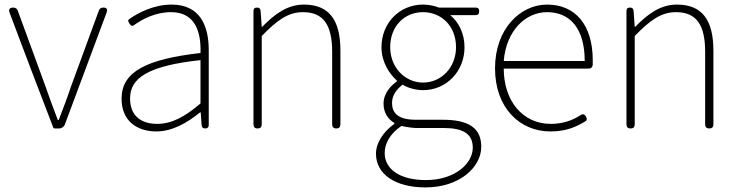

<svg xmlns="http://www.w3.org/2000/svg" viewBox="-20 -560 3226 837"><path d="M113 -263 211 -7C212 -2 215 0 220 0H234H237C249 0 259 -7 263 -18L445 -506C450 -520 445 -527 430 -527C421 -527 414 -523 411 -514L291 -187C274 -136 254 -83 236 -37H232C214 -83 195 -136 177 -187L58 -512C55 -522 48 -527 38 -527C22 -527 16 -519 22 -504Z M890 -255V-341C890 -448 852 -540 728 -540C649 -540 581 -503 545 -478C536 -472 538 -467 544 -458C550 -448 555 -444 565 -451C601 -477 658 -507 726 -507C835 -507 857 -414 854 -329C617 -302 510 -247 510 -130C510 -30 580 13 662 13C732 13 798 -26 852 -70H855L859 -14C860 -4 865 0 875 0C885 0 890 -5 890 -15V-170ZM854 -250V-203V-109C785 -50 728 -20 665 -20C601 -20 547 -50 547 -131C547 -220 625 -273 854 -298Z M1121 -201V-403C1188 -472 1236 -507 1301 -507C1391 -507 1428 -450 1428 -334V-18C1428 -6 1434 0 1446 0C1458 0 1464 -6 1464 -18V-339C1464 -475 1413 -540 1305 -540C1232 -540 1177 -498 1123 -443H1121L1116 -513C1115 -523 1110 -527 1100 -527C1090 -527 1085 -522 1085 -512V-263V-18C1085 -6 1091 0 1103 0C1115 0 1121 -6 1121 -18Z M2006 -494H2053C2064 -494 2069 -500 2069 -511C2069 -522 2064 -527 2053 -527H1981H1893C1878 -533 1854 -540 1824 -540C1723 -540 1643 -461 1643 -354C1643 -290 1677 -238 1710 -209V-205C1687 -189 1652 -156 1652 -108C1652 -68 1672 -40 1699 -24V-20C1650 15 1619 64 1619 110C1619 198 1701 257 1835 257C1983 257 2078 169 2078 80C2078 -1 2025 -38 1909 -38H1792C1711 -38 1689 -71 1689 -111C1689 -147 1711 -172 1735 -191C1759 -176 1794 -167 1824 -167C1926 -167 2005 -249 2005 -354C2005 -414 1980 -463 1943 -494ZM1724 -243C1698 -270 1681 -309 1681 -354C1681 -449 1746 -507 1824 -507C1903 -507 1968 -448 1968 -354C1968 -309 1951 -270 1925 -243C1899 -216 1863 -200 1824 -200C1786 -200 1750 -216 1724 -243ZM1884 -2H1914C1997 -2 2041 22 2041 84C2041 153 1963 225 1837 225C1722 225 1657 177 1657 107C1657 68 1678 24 1730 -11C1759 -4 1787 -2 1794 -2H1854Z M2465 -261H2547C2556 -261 2563 -267 2564 -277C2564 -284 2564 -291 2564 -297C2564 -453 2487 -540 2365 -540C2248 -540 2138 -434 2138 -262C2138 -90 2246 13 2379 13C2450 13 2493 -8 2530 -30C2539 -35 2540 -41 2535 -51C2529 -62 2521 -65 2511 -58C2475 -35 2434 -20 2381 -20C2257 -20 2176 -122 2176 -261H2369ZM2440 -294H2352H2176C2187 -427 2271 -507 2365 -507C2464 -507 2529 -437 2529 -294Z M2747 -201V-403C2814 -472 2862 -507 2927 -507C3017 -507 3054 -450 3054 -334V-18C3054 -6 3060 0 3072 0C3084 0 3090 -6 3090 -18V-339C3090 -475 3039 -540 2931 -540C2858 -540 2803 -498 2749 -443H2747L2742 -513C2741 -523 2736 -527 2726 -527C2716 -527 2711 -522 2711 -512V-263V-18C2711 -6 2717 0 2729 0C2741 0 2747 -6 2747 -18Z"/></svg>

Font: GenSenRounded2 TW EL
Style: Regular
Weight: 250
Version: Version 2.100;PS 2.1;hotconv 16.6.51;makeotf.lib2.5.65220 DE